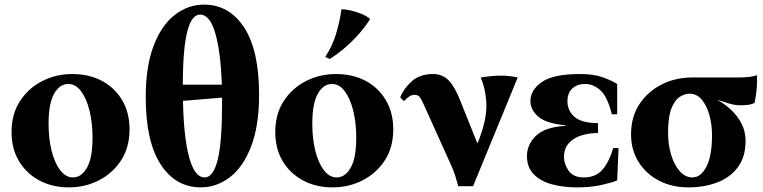

<svg xmlns="http://www.w3.org/2000/svg" viewBox="-20 -795 3298 830"><path d="M292 -475Q365 -475 420.5 -445.5Q476 -416 508 -362Q540 -308 540 -236Q540 -157 503 -101Q466 -45 406.5 -15Q347 15 278 15Q206 15 150 -15Q94 -45 62 -98.5Q30 -152 30 -224Q30 -303 67 -359Q104 -415 163.5 -445Q223 -475 292 -475ZM295 -28Q332 -28 356 -70Q380 -112 380 -200Q380 -264 367 -316.5Q354 -369 330.5 -400.5Q307 -432 275 -432Q238 -432 214 -390Q190 -348 190 -260Q190 -196 203 -143.5Q216 -91 240 -59.5Q264 -28 295 -28Z M862 -775Q971 -775 1035.5 -676Q1100 -577 1100 -386Q1100 -252 1066 -163Q1032 -74 974.5 -29.5Q917 15 848 15Q739 15 674.5 -84.5Q610 -184 610 -374Q610 -508 644 -597Q678 -686 735.5 -730.5Q793 -775 862 -775ZM845 -732Q809 -732 790 -660.5Q771 -589 770 -429H939Q934 -572 910.5 -652Q887 -732 845 -732ZM865 -28Q902 -28 921 -104Q940 -180 940 -350Q940 -362 940 -373L771 -359Q774 -203 797.5 -115.5Q821 -28 865 -28Z M1432 -475Q1505 -475 1560.5 -445.5Q1616 -416 1648 -362Q1680 -308 1680 -236Q1680 -157 1643 -101Q1606 -45 1546.5 -15Q1487 15 1418 15Q1346 15 1290 -15Q1234 -45 1202 -98.5Q1170 -152 1170 -224Q1170 -303 1207 -359Q1244 -415 1303.5 -445Q1363 -475 1432 -475ZM1435 -28Q1472 -28 1496 -70Q1520 -112 1520 -200Q1520 -264 1507 -316.5Q1494 -369 1470.5 -400.5Q1447 -432 1415 -432Q1378 -432 1354 -390Q1330 -348 1330 -260Q1330 -196 1343 -143.5Q1356 -91 1380 -59.5Q1404 -28 1435 -28ZM1456 -755Q1472 -755 1495 -750Q1518 -745 1541.5 -735.5Q1565 -726 1580 -713Q1562 -683 1533 -650Q1504 -617 1471 -588.5Q1438 -560 1405 -540L1386 -549Q1417 -596 1433 -649.5Q1449 -703 1456 -755Z M1961 10Q1954 -16 1948 -35Q1942 -54 1931 -79L1811 -345Q1803 -364 1795 -374.5Q1787 -385 1773 -385Q1760 -385 1750 -378.5Q1740 -372 1726 -358L1710 -374Q1725 -412 1760 -443.5Q1795 -475 1852 -475Q1893 -475 1920 -447Q1947 -419 1972 -354L2043 -177H2045Q2084 -274 2082.5 -340.5Q2081 -407 2058 -460Q2108 -468 2145.5 -468Q2183 -468 2218 -460L2025 10Z M2425 -251V-253Q2339 -262 2306 -291.5Q2273 -321 2273 -358Q2273 -406 2322.5 -440.5Q2372 -475 2487 -475Q2546 -475 2584 -461.5Q2622 -448 2648 -432V-301H2625Q2606 -377 2575.5 -404.5Q2545 -432 2509 -432Q2475 -432 2454 -412.5Q2433 -393 2433 -357Q2433 -316 2464 -289.5Q2495 -263 2565 -263V-220Q2496 -219 2457 -192Q2418 -165 2418 -117Q2418 -86 2438 -57Q2458 -28 2504 -28Q2554 -28 2583 -60Q2612 -92 2631 -155H2654L2648 -15Q2623 -5 2578.5 5Q2534 15 2473 15Q2414 15 2365 1.5Q2316 -12 2287 -42Q2258 -72 2258 -120Q2258 -171 2297.5 -208.5Q2337 -246 2425 -251Z M2956 15Q2884 15 2828 -14.5Q2772 -44 2740 -95.5Q2708 -147 2708 -214Q2708 -291 2745 -346Q2782 -401 2841.5 -430.5Q2901 -460 2970 -460H3169Q3228 -460 3252 -470Q3254 -440 3251 -410Q3248 -380 3242 -350Q3227 -343 3211 -341.5Q3195 -340 3179 -340Q3157 -340 3131.5 -347.5Q3106 -355 3080 -364Q3111 -347 3139 -321.5Q3167 -296 3185 -262Q3203 -228 3203 -186Q3203 -117 3170 -72.5Q3137 -28 3081 -6.5Q3025 15 2956 15ZM3058 -210Q3058 -257 3046.5 -298Q3035 -339 3013.5 -364.5Q2992 -390 2960 -390Q2941 -390 2919.5 -377Q2898 -364 2883 -327.5Q2868 -291 2868 -220Q2868 -171 2881 -127Q2894 -83 2918 -55.5Q2942 -28 2973 -28Q3010 -28 3034 -75Q3058 -122 3058 -210Z"/></svg>

Font: Bona Nova
Style: Bold
Weight: 700
Designer: Mateusz Machalski
Foundry: Capitalics
Version: Version 4.001; ttfautohint (v1.8.3)